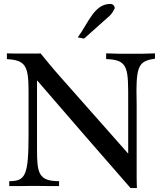

<svg xmlns="http://www.w3.org/2000/svg" viewBox="-20 -945 827 975"><path d="M407 -749 537 -865C547 -874 556 -889 563 -904C562 -915 554 -925 540 -925C459 -925 430 -831 375 -755ZM767 -674C724 -672 687 -672 645 -672C603 -672 560 -672 519 -674V-645C634 -642 631 -597 631 -428V-166H630L294 -546C244 -602 213 -641 186 -674C178 -673 171 -673 163 -673H58C44 -673 29 -674 15 -674V-645C105 -639 125 -616 125 -486V-261C125 -53 109 -25 27 -25V0H69C97 0 121 -1 152 -1C188 -1 212 0 241 0H280V-25C176 -25 168 -66 168 -184V-256V-535H170C327 -352 485 -171 643 10H675C675 -6 674 -22 674 -39V-409C674 -438 673 -465 673 -485C673 -620 695 -636 767 -647Z"/></svg>

Font: Sibila
Style: Regular
Weight: 400
Designer: Stefan Peev
Foundry: Context Ltd
Version: Version 1.000